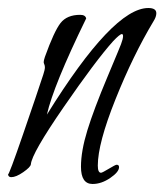

<svg xmlns="http://www.w3.org/2000/svg" viewBox="-23 -425 410 479"><path d="M360 -372Q309 -287 265 -177Q221 -67 221 -12Q221 6 229 6Q232 6 248.5 -4Q265 -14 268 -14Q274 -14 274 -8Q274 4 252 19Q230 34 208 34Q179 34 179 -9Q179 -48 195 -100Q211 -152 245 -233Q279 -314 279 -315Q284 -328 284 -335Q284 -340 281 -340Q276 -340 259 -322Q216 -274 136 -158Q56 -42 54 -15Q53 -8 35 4.5Q17 17 5 17Q-2 17 -3 10Q-1 13 34.5 -90Q70 -193 85 -239Q89 -251 89 -257Q89 -261 87.5 -264.5Q86 -268 86 -270Q86 -274 89 -283Q112 -347 128 -367.5Q144 -388 177 -388Q190 -388 192 -379Q110 -211 94 -139Q259 -405 347 -405Q367 -405 367 -392Q367 -383 360 -372Z"/></svg>

Font: Bilbo Swash Caps
Style: Regular
Weight: 400
Designer: Robert E. Leuschke
Foundry: Robert E. Leuschke
Version: Version 1.003